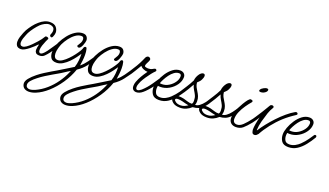

<svg xmlns="http://www.w3.org/2000/svg" viewBox="-77 -996 3253 1900"><g transform="rotate(20 1549.0 -46.0)"><path d="M56 4Q23 4 10.5 -13.5Q-2 -31 -2 -56Q-2 -80 6 -106Q14 -132 23.5 -154.5Q33 -177 39 -188Q57 -219 79.5 -248Q102 -277 128 -299Q154 -322 181.5 -334.5Q209 -347 237 -347Q285 -347 305 -321.5Q325 -296 325 -267Q325 -257 322 -246Q318 -231 312.5 -220Q307 -209 299 -209Q292 -209 286 -216Q280 -223 282 -230Q284 -237 287.5 -244Q291 -251 292 -258Q293 -263 293.5 -267Q294 -271 294 -275Q294 -302 276.5 -312.5Q259 -323 239 -323Q216 -323 191.5 -310Q167 -297 149 -280Q127 -258 105 -229Q83 -200 67 -170Q65 -165 56.5 -146Q48 -127 40.5 -103.5Q33 -80 33 -60Q33 -46 39.5 -36Q46 -26 62 -26Q79 -26 101.5 -42Q124 -58 147.5 -81.5Q171 -105 190 -127Q209 -149 218 -161Q224 -169 229.5 -178.5Q235 -188 241 -196Q244 -200 253 -200Q261 -200 269.5 -195.5Q278 -191 276 -183Q272 -176 261.5 -152.5Q251 -129 242 -101.5Q233 -74 233 -53Q233 -27 249 -23Q260 -21 272.5 -31Q285 -41 295.5 -54Q306 -67 311 -73Q332 -101 350.5 -130.5Q369 -160 388 -186Q394 -194 402 -194Q416 -194 416 -179Q416 -174 403 -153.5Q390 -133 371.5 -107Q353 -81 337 -60Q321 -39 301 -19Q281 1 250 1Q221 1 210.5 -12Q200 -25 200 -41Q200 -55 203 -70.5Q206 -86 209 -97L205 -100Q196 -89 178 -72Q160 -55 138 -37.5Q116 -20 94.5 -8Q73 4 56 4Z M273 373Q244 373 224.5 359.5Q205 346 200 318Q196 289 222 257Q248 225 287 194Q318 169 352 147.5Q386 126 415.5 108.5Q445 91 463 81Q501 58 541 33.5Q581 9 618 -14Q630 -50 633.5 -86.5Q637 -123 636 -158Q625 -141 604.5 -113Q584 -85 556.5 -57Q529 -29 497 -9.5Q465 10 431 10Q388 10 372 -15Q356 -40 356 -74Q356 -104 364.5 -135Q373 -166 383 -185Q403 -226 433.5 -265Q464 -304 502.5 -329Q541 -354 581 -354Q610 -354 623.5 -337Q637 -320 637 -298Q637 -291 633 -276Q629 -261 622.5 -245Q616 -229 607 -217.5Q598 -206 587 -206Q580 -206 575 -210.5Q570 -215 570 -220Q570 -223 578 -234Q586 -245 594 -261Q602 -277 602 -295Q602 -306 596.5 -315Q591 -324 576 -324Q545 -324 514.5 -302Q484 -280 459 -247Q434 -214 417 -179Q410 -164 401 -134Q392 -104 392 -76Q392 -52 402 -35.5Q412 -19 437 -19Q459 -19 484.5 -36Q510 -53 536 -79.5Q562 -106 583.5 -134.5Q605 -163 618.5 -186Q632 -209 633 -219Q634 -224 639 -230Q644 -236 651 -236Q659 -236 662 -231Q665 -226 666 -221Q673 -194 673 -158Q673 -129 669.5 -99Q666 -69 662 -45Q696 -73 724.5 -112.5Q753 -152 776 -187Q781 -195 788 -195Q793 -195 797.5 -191Q802 -187 802 -181Q802 -177 799 -171Q768 -121 733.5 -75.5Q699 -30 646 5Q618 85 569.5 156.5Q521 228 462.5 280.5Q404 333 345 357Q326 365 307.5 369Q289 373 273 373ZM273 348Q285 348 299 344Q313 340 328 334Q388 307 437.5 263.5Q487 220 524.5 167Q562 114 585 61Q587 55 590 49Q593 43 596 37Q567 53 540 71.5Q513 90 484 106Q468 115 437 133Q406 151 370 173.5Q334 196 303 221Q273 244 253 267Q233 290 233 310Q233 330 244.5 339Q256 348 273 348Z M659 373Q630 373 610.5 359.5Q591 346 586 318Q582 289 608 257Q634 225 673 194Q704 169 738 147.5Q772 126 801.5 108.5Q831 91 849 81Q887 58 927 33.5Q967 9 1004 -14Q1016 -50 1019.5 -86.5Q1023 -123 1022 -158Q1011 -141 990.5 -113Q970 -85 942.5 -57Q915 -29 883 -9.5Q851 10 817 10Q774 10 758 -15Q742 -40 742 -74Q742 -104 750.5 -135Q759 -166 769 -185Q789 -226 819.5 -265Q850 -304 888.5 -329Q927 -354 967 -354Q996 -354 1009.5 -337Q1023 -320 1023 -298Q1023 -291 1019 -276Q1015 -261 1008.5 -245Q1002 -229 993 -217.5Q984 -206 973 -206Q966 -206 961 -210.5Q956 -215 956 -220Q956 -223 964 -234Q972 -245 980 -261Q988 -277 988 -295Q988 -306 982.5 -315Q977 -324 962 -324Q931 -324 900.5 -302Q870 -280 845 -247Q820 -214 803 -179Q796 -164 787 -134Q778 -104 778 -76Q778 -52 788 -35.5Q798 -19 823 -19Q845 -19 870.5 -36Q896 -53 922 -79.5Q948 -106 969.5 -134.5Q991 -163 1004.5 -186Q1018 -209 1019 -219Q1020 -224 1025 -230Q1030 -236 1037 -236Q1045 -236 1048 -231Q1051 -226 1052 -221Q1059 -194 1059 -158Q1059 -129 1055.5 -99Q1052 -69 1048 -45Q1082 -73 1110.5 -112.5Q1139 -152 1162 -187Q1167 -195 1174 -195Q1179 -195 1183.5 -191Q1188 -187 1188 -181Q1188 -177 1185 -171Q1154 -121 1119.5 -75.5Q1085 -30 1032 5Q1004 85 955.5 156.5Q907 228 848.5 280.5Q790 333 731 357Q712 365 693.5 369Q675 373 659 373ZM659 348Q671 348 685 344Q699 340 714 334Q774 307 823.5 263.5Q873 220 910.5 167Q948 114 971 61Q973 55 976 49Q979 43 982 37Q953 53 926 71.5Q899 90 870 106Q854 115 823 133Q792 151 756 173.5Q720 196 689 221Q659 244 639 267Q619 290 619 310Q619 330 630.5 339Q642 348 659 348Z M1273 14Q1254 14 1240.5 2Q1227 -10 1227 -36Q1227 -57 1235 -79.5Q1243 -102 1250 -115Q1266 -147 1284 -174.5Q1302 -202 1311 -214Q1293 -213 1268.5 -223Q1244 -233 1234 -249Q1221 -230 1197 -187.5Q1173 -145 1136 -98Q1130 -90 1122 -90Q1107 -90 1107 -103Q1107 -108 1110 -112Q1125 -133 1147.5 -166.5Q1170 -200 1191.5 -236.5Q1213 -273 1226 -302Q1230 -311 1234.5 -321Q1239 -331 1243 -340Q1247 -347 1254 -352.5Q1261 -358 1270 -358Q1278 -358 1286 -351.5Q1294 -345 1294 -337Q1294 -328 1287.5 -314.5Q1281 -301 1274 -287Q1267 -273 1267 -262Q1267 -253 1282 -250Q1297 -247 1304 -247Q1331 -247 1349 -258Q1367 -269 1374 -269Q1380 -269 1384.5 -264.5Q1389 -260 1389 -255Q1389 -248 1383 -243Q1369 -230 1350 -206Q1331 -182 1312 -154Q1293 -126 1279 -99Q1275 -89 1267.5 -71Q1260 -53 1260 -37Q1260 -10 1279 -10Q1287 -10 1297.5 -16Q1308 -22 1318 -30Q1342 -52 1360.5 -73.5Q1379 -95 1398 -122Q1417 -149 1442 -187Q1446 -194 1456 -194Q1469 -194 1469 -182Q1469 -176 1463 -165Q1449 -140 1426.5 -110Q1404 -80 1380.5 -53.5Q1357 -27 1339 -13Q1307 14 1273 14Z M1511 10Q1459 10 1438.5 -20.5Q1418 -51 1418 -92Q1418 -122 1433 -163.5Q1448 -205 1474.5 -245Q1501 -285 1536 -311.5Q1571 -338 1611 -338Q1637 -338 1652.5 -323.5Q1668 -309 1668 -287Q1668 -245 1641 -206Q1614 -167 1571 -142Q1528 -117 1479 -117Q1473 -117 1467 -117.5Q1461 -118 1455 -119Q1452 -106 1452 -89Q1452 -63 1464.5 -41Q1477 -19 1513 -19Q1543 -19 1571 -34Q1599 -49 1618 -68Q1637 -87 1650 -102Q1663 -117 1677 -136.5Q1691 -156 1712 -188Q1716 -195 1724 -195Q1738 -195 1738 -180Q1738 -175 1736 -172Q1709 -126 1676 -84.5Q1643 -43 1602.5 -16.5Q1562 10 1511 10ZM1486 -148Q1524 -148 1557.5 -168.5Q1591 -189 1612.5 -220Q1634 -251 1634 -283Q1634 -294 1628.5 -301Q1623 -308 1610 -308Q1584 -308 1560 -290.5Q1536 -273 1516.5 -246.5Q1497 -220 1483.5 -194Q1470 -168 1464 -150Q1469 -149 1474.5 -148.5Q1480 -148 1486 -148Z M1733 10Q1684 10 1658 -10Q1632 -30 1632 -52Q1632 -68 1645.5 -80.5Q1659 -93 1691 -93Q1711 -93 1739 -87Q1760 -82 1783.5 -74Q1807 -66 1832 -67Q1839 -78 1840 -85Q1841 -92 1841 -102Q1841 -135 1830.5 -157Q1820 -179 1806.5 -200Q1793 -221 1784 -251Q1771 -229 1751 -193.5Q1731 -158 1685 -97Q1682 -92 1673 -92Q1658 -92 1658 -105Q1658 -108 1662.5 -114Q1667 -120 1683 -145Q1701 -174 1725 -210.5Q1749 -247 1771 -291Q1772 -308 1778 -324Q1784 -340 1792 -353Q1803 -371 1815 -379.5Q1827 -388 1837 -388Q1856 -388 1856 -366Q1856 -351 1844 -327Q1837 -312 1826 -301.5Q1815 -291 1807 -283Q1809 -258 1819 -238Q1829 -218 1841.5 -199Q1854 -180 1863 -158Q1872 -136 1872 -105Q1872 -85 1865 -68Q1887 -67 1910.5 -84.5Q1934 -102 1955.5 -130Q1977 -158 1994 -187Q1999 -194 2007 -194Q2012 -194 2017 -191Q2022 -188 2022 -181Q2022 -177 2019 -171Q1990 -119 1963.5 -90.5Q1937 -62 1910 -51Q1883 -40 1850 -38Q1825 -15 1796.5 -2.5Q1768 10 1733 10ZM1728 -14Q1751 -14 1768 -21Q1785 -28 1805 -41Q1784 -44 1770 -48.5Q1756 -53 1734 -58Q1706 -64 1690 -64Q1661 -64 1661 -50Q1661 -39 1680 -26.5Q1699 -14 1728 -14Z M2016 10Q1967 10 1941 -10Q1915 -30 1915 -52Q1915 -68 1928.5 -80.5Q1942 -93 1974 -93Q1994 -93 2022 -87Q2043 -82 2066.5 -74Q2090 -66 2115 -67Q2122 -78 2123 -85Q2124 -92 2124 -102Q2124 -135 2113.5 -157Q2103 -179 2089.5 -200Q2076 -221 2067 -251Q2054 -229 2034 -193.5Q2014 -158 1968 -97Q1965 -92 1956 -92Q1941 -92 1941 -105Q1941 -108 1945.5 -114Q1950 -120 1966 -145Q1984 -174 2008 -210.5Q2032 -247 2054 -291Q2055 -308 2061 -324Q2067 -340 2075 -353Q2086 -371 2098 -379.5Q2110 -388 2120 -388Q2139 -388 2139 -366Q2139 -351 2127 -327Q2120 -312 2109 -301.5Q2098 -291 2090 -283Q2092 -258 2102 -238Q2112 -218 2124.5 -199Q2137 -180 2146 -158Q2155 -136 2155 -105Q2155 -85 2148 -68Q2170 -67 2193.5 -84.5Q2217 -102 2238.5 -130Q2260 -158 2277 -187Q2282 -194 2290 -194Q2295 -194 2300 -191Q2305 -188 2305 -181Q2305 -177 2302 -171Q2273 -119 2246.5 -90.5Q2220 -62 2193 -51Q2166 -40 2133 -38Q2108 -15 2079.5 -2.5Q2051 10 2016 10ZM2011 -14Q2034 -14 2051 -21Q2068 -28 2088 -41Q2067 -44 2053 -48.5Q2039 -53 2017 -58Q1989 -64 1973 -64Q1944 -64 1944 -50Q1944 -39 1963 -26.5Q1982 -14 2011 -14Z M2430 -408Q2425 -408 2419 -410Q2413 -412 2413 -419Q2413 -424 2416 -428Q2424 -443 2445.5 -454Q2467 -465 2478 -465Q2483 -465 2489 -462.5Q2495 -460 2495 -453Q2495 -436 2474.5 -422Q2454 -408 2430 -408ZM2318 1Q2284 1 2264 -18Q2244 -37 2244 -71Q2244 -91 2248 -110.5Q2252 -130 2259 -149Q2263 -160 2275.5 -185.5Q2288 -211 2305 -239.5Q2322 -268 2338 -288Q2354 -308 2366 -308Q2371 -308 2379.5 -304.5Q2388 -301 2388 -294Q2388 -290 2384 -284Q2361 -258 2336 -222Q2311 -186 2294 -147Q2277 -108 2277 -72Q2277 -26 2321 -26Q2351 -26 2381.5 -55Q2412 -84 2449 -133Q2460 -147 2468.5 -160.5Q2477 -174 2484 -184Q2491 -191 2499 -191Q2511 -191 2511 -182Q2511 -171 2495 -147Q2479 -123 2459 -97Q2420 -49 2391 -24Q2362 1 2318 1Z M2517 11Q2498 11 2492 -6Q2486 -23 2486 -36Q2486 -59 2492 -95Q2498 -131 2508 -170Q2496 -151 2482.5 -132Q2469 -113 2458 -97Q2454 -90 2446 -90Q2439 -90 2433.5 -96Q2428 -102 2433 -109Q2446 -128 2467.5 -160Q2489 -192 2511 -227Q2533 -262 2548 -288Q2553 -297 2557.5 -304.5Q2562 -312 2566 -318Q2573 -325 2585 -325Q2592 -325 2597.5 -321Q2603 -317 2603 -310Q2603 -308 2602 -306Q2601 -304 2600 -302Q2590 -286 2582 -269Q2574 -252 2568 -235Q2553 -189 2539.5 -139.5Q2526 -90 2524 -42L2528 -41Q2551 -77 2584.5 -119.5Q2618 -162 2658 -204.5Q2698 -247 2740 -282.5Q2782 -318 2821 -340Q2827 -343 2832 -343Q2839 -343 2844 -338.5Q2849 -334 2849 -328Q2849 -322 2842 -317Q2826 -307 2810.5 -296Q2795 -285 2780 -274Q2722 -230 2674 -177.5Q2626 -125 2587 -67Q2578 -54 2570 -40Q2562 -26 2554 -12Q2548 -4 2538.5 3.5Q2529 11 2517 11Z M2873 10Q2821 10 2800.5 -20.5Q2780 -51 2780 -92Q2780 -122 2795 -163.5Q2810 -205 2836.5 -245Q2863 -285 2898 -311.5Q2933 -338 2973 -338Q2999 -338 3014.5 -323.5Q3030 -309 3030 -287Q3030 -245 3003 -206Q2976 -167 2933 -142Q2890 -117 2841 -117Q2835 -117 2829 -117.5Q2823 -118 2817 -119Q2814 -106 2814 -89Q2814 -63 2826.5 -41Q2839 -19 2875 -19Q2905 -19 2933 -34Q2961 -49 2980 -68Q2999 -87 3012 -102Q3025 -117 3039 -136.5Q3053 -156 3074 -188Q3078 -195 3086 -195Q3100 -195 3100 -180Q3100 -175 3098 -172Q3071 -126 3038 -84.5Q3005 -43 2964.5 -16.5Q2924 10 2873 10ZM2848 -148Q2886 -148 2919.5 -168.5Q2953 -189 2974.5 -220Q2996 -251 2996 -283Q2996 -294 2990.5 -301Q2985 -308 2972 -308Q2946 -308 2922 -290.5Q2898 -273 2878.5 -246.5Q2859 -220 2845.5 -194Q2832 -168 2826 -150Q2831 -149 2836.5 -148.5Q2842 -148 2848 -148Z"/></g></svg>

Font: Ms Madi
Style: Regular
Weight: 400
Designer: Robert E. Leuschke
Foundry: Robert E. Leuschke
Version: Version 1.010; ttfautohint (v1.8.3)